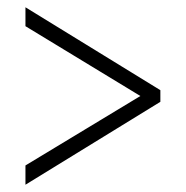

<svg xmlns="http://www.w3.org/2000/svg" viewBox="-20 -622 512 528"><path d="M50 -167V-114L421 -342V-374L50 -602V-550L366 -358Z"/></svg>

Font: Noto Serif Sinhala Condensed Light
Style: Regular
Weight: 300
Width: 3
Designer: Jelle Bosma - Monotype Design Team
Foundry: Monotype Imaging Inc.
Version: Version 2.007